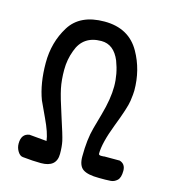

<svg xmlns="http://www.w3.org/2000/svg" viewBox="-101 -749 749 832"><g transform="rotate(15 273.5 -333.0)"><path d="M485 -100Q512 -92 512 -61Q512 -30 499 -18Q486 -6 470 -5Q454 -4 446 -4Q438 -4 434 -4H418Q367 -4 345.5 -19Q324 -34 324 -75Q324 -152 339 -206Q354 -260 358 -274Q379 -348 379 -404Q379 -460 358 -515Q331 -580 275 -580Q193 -580 167 -506Q151 -464 151 -418Q151 -372 158.5 -335.5Q166 -299 192 -220Q218 -141 223 -117.5Q228 -94 228 -61Q228 -1 158 -1Q123 -1 76 -6Q63 -7 53 -23Q43 -39 43 -58Q43 -102 79 -107L157 -100Q153 -135 124.5 -195Q96 -255 92 -265Q66 -334 66 -426.5Q66 -519 111.5 -592Q157 -665 266.5 -665Q376 -665 425 -578Q468 -502 468 -409Q468 -395 463.5 -362.5Q459 -330 424 -240Q391 -154 391 -106Q391 -99 402.5 -99Q414 -99 417 -100Z"/></g></svg>

Font: Patrick Hand SC
Style: Regular
Weight: 400
Designer: Patrick Wagesreiter
Foundry: Patrick Wagesreiter
Version: Version 1.003;PS 001.003;hotconv 1.0.70;makeotf.lib2.5.58329